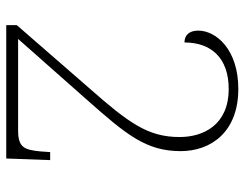

<svg xmlns="http://www.w3.org/2000/svg" viewBox="-102 -662 764 599"><g transform="rotate(90 279.5 -362.0)"><path d="M58 0H474L479 -137H454L452 -108C447 -55 439 -37 386 -37H101L292 -253C399 -374 451 -436 451 -544C451 -639 391 -724 257 -724C133 -724 75 -654 75 -599C75 -570 90 -556 112 -556C112 -639 160 -694 257 -694C370 -694 407 -614 407 -541C407 -442 364 -383 252 -256L58 -33Z"/></g></svg>

Font: Noto Serif Lao ExtraLight
Style: Regular
Weight: 200
Designer: Monotype Design Team
Foundry: Monotype Imaging Inc.
Version: Version 2.003